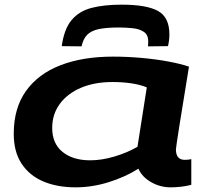

<svg xmlns="http://www.w3.org/2000/svg" viewBox="-20 -794 889 824"><path d="M712 10Q668 10 629 -12Q590 -34 574 -70Q519 -35 447.5 -12.5Q376 10 304 10Q226 10 166.5 -15Q107 -40 73 -91Q39 -142 39 -220Q39 -330 91.5 -403.5Q144 -477 239.5 -514Q335 -551 465 -551Q525 -551 587 -545.5Q649 -540 702.5 -530Q756 -520 791 -508Q765 -350 750 -255Q735 -160 735 -153Q735 -108 773 -108Q788 -108 801 -111V-1Q785 4 760 7Q735 10 712 10ZM570 -164 610 -419Q581 -431 543 -436.5Q505 -442 463 -442Q386 -442 328 -417.5Q270 -393 237 -348.5Q204 -304 204 -245Q204 -178 248.5 -142Q293 -106 367 -106Q417 -106 472 -122.5Q527 -139 570 -164ZM502 -774Q609 -774 658 -747Q707 -720 707 -646Q707 -622 701 -596L615 -595Q616 -602 616 -607.5Q616 -613 616 -617Q616 -645 597 -657.5Q578 -670 549 -673Q520 -676 490 -676Q436 -676 403.5 -669Q371 -662 354 -644.5Q337 -627 330 -595L245 -596Q255 -669 287 -707.5Q319 -746 372.5 -760Q426 -774 502 -774Z"/></svg>

Font: Georama Extra Expanded SemiBold
Style: Italic
Weight: 600
Width: 8
Italic angle: -9°
Designer: Jean-Baptiste Levee
Foundry: Production Type
Version: Version 1.000